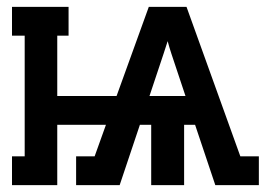

<svg xmlns="http://www.w3.org/2000/svg" viewBox="-20 -540 790 560"><path d="M15 0V-84H52V-436H15V-520H180V-436H147V-260H320L414 -520H524L681 -84H735V0H608L549 -176H517V0H421V-176H388L329 0H202V-84H256L289 -176H147V0ZM416 -260H521L492 -347Q486 -365 480 -383Q474 -401 469 -420Q463 -401 457 -383Q451 -365 445 -347Z"/></svg>

Font: Iosevka Etoile Medium
Style: Regular
Weight: 500
Designer: Belleve Invis
Foundry: Belleve Invis
Version: Version 22.1.2; ttfautohint (v1.8.4)